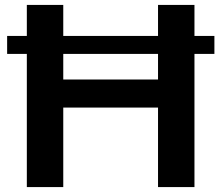

<svg xmlns="http://www.w3.org/2000/svg" viewBox="-20 -760 899 780"><path d="M9 -614H89V-740H237V-614H622V-740H770V-614H851V-541H770V0H622V-323H237V0H89V-541H9ZM622 -437V-541H237V-437Z"/></svg>

Font: Encode Sans Wide
Style: SemiBold
Weight: 600
Designer: Pablo Impallari, Andres Torresi
Foundry: Pablo Impallari, Andres Torresi
Version: Version 1.000; ttfautohint (v1.00) -l 8 -r 50 -G 200 -x 14 -